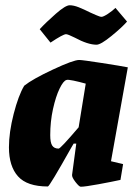

<svg xmlns="http://www.w3.org/2000/svg" viewBox="-20 -701 530 730"><path d="M402 -88 448 -77 438 -17Q406 -10 354.5 -0.5Q303 9 287 9Q281 9 267 -9Q253 -27 254 -36L270 -155H260L250 -138Q168 8 162 8Q83 8 48.5 -30.5Q14 -69 14 -141Q14 -198 32 -268Q50 -338 72 -375Q103 -400 181 -436.5Q259 -473 281 -473Q293 -473 367 -461.5Q441 -450 466 -445ZM279 -217 306 -383Q281 -390 259.5 -394.5Q238 -399 233 -397Q221 -394 206.5 -364Q192 -334 181.5 -286.5Q171 -239 171 -187Q171 -159 178.5 -147.5Q186 -136 203 -136Q210 -136 279 -217ZM264 -558Q238 -571 231 -571Q220 -571 172 -539L131 -590Q155 -616 192 -648.5Q229 -681 245 -681Q260 -681 279 -673.5Q298 -666 324 -653Q331 -650 345.5 -643.5Q360 -637 366 -637Q373 -637 390.5 -648.5Q408 -660 419 -671L463 -619Q444 -597 403.5 -564Q363 -531 347 -531Q314 -531 264 -558Z"/></svg>

Font: Grenze ExtraBold
Style: Italic
Weight: 800
Italic angle: -10°
Designer: Renata Polastri
Foundry: Omnibus-Type
Version: Version 1.002; ttfautohint (v1.8)